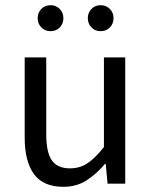

<svg xmlns="http://www.w3.org/2000/svg" viewBox="-20 -707 584 739"><path d="M224 12Q147 12 111 -36.5Q75 -85 75 -178V-486H158V-189Q158 -121 179.5 -90Q201 -59 249 -59Q287 -59 316.5 -78.5Q346 -98 380 -141V-486H462V0H394L387 -76H384Q350 -36 312 -12Q274 12 224 12ZM175 -587Q153 -587 139 -601.5Q125 -616 125 -637Q125 -658 139 -672.5Q153 -687 175 -687Q196 -687 210 -672.5Q224 -658 224 -637Q224 -616 210 -601.5Q196 -587 175 -587ZM367 -587Q346 -587 332 -601.5Q318 -616 318 -637Q318 -658 332 -672.5Q346 -687 367 -687Q389 -687 403 -672.5Q417 -658 417 -637Q417 -616 403 -601.5Q389 -587 367 -587Z"/></svg>

Font: .
Style: 
Weight: 400
Designer: Paul D. Hunt, Dalton Maag
Foundry: Dalton Maag Ltd
Version: Version 1.200